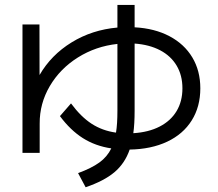

<svg xmlns="http://www.w3.org/2000/svg" viewBox="-20 -748 904 796"><path d="M73.2 -646.5H143.6L144 -437Q191.9 -520 276.9 -572.3Q361.8 -624.5 466.8 -633.8V-727.5H538.1V-634.8Q621.1 -630.4 682.6 -597.9Q744.1 -565.4 777.3 -510Q810.5 -454.6 810.5 -381.8Q810.5 -305.7 774.9 -248.8Q739.3 -191.9 673.1 -160.6Q606.9 -129.4 517.6 -127.9Q497.6 -70.3 454.3 -33.9Q411.1 2.4 335 28.3L303.7 -30.3Q359.4 -50.8 391.8 -74.2Q424.3 -97.7 441.4 -132.8Q375.5 -142.6 323.7 -175.3Q272 -208 228.5 -266.6L274.4 -319.3Q315.4 -263.7 359.9 -234.9Q404.3 -206.1 460.9 -198.2Q466.8 -232.9 466.8 -289.1V-565.9Q377 -556.2 303 -509.8Q229 -463.4 186.5 -391.1Q144 -318.8 144.5 -235.4V-114.3H73.2ZM736.3 -381.8Q736.3 -435.5 712.4 -475.8Q688.5 -516.1 643.8 -539.6Q599.1 -563 538.1 -567.4V-289.1Q538.1 -233.9 532.7 -195.8Q596.2 -199.7 642.1 -223.4Q688 -247.1 712.2 -287.6Q736.3 -328.1 736.3 -381.8Z"/></svg>

Font: Pretendard GOV
Style: Regular
Weight: 400
Designer: Base glyphs from Inter by Rasmus Andersson; Hangeul glyphs from Noto Sans CJK(Source Han Sans) by Jang Soo-young and Kan
Foundry: Kil Hyung-jin
Version: Version 1.309